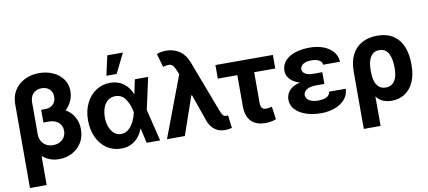

<svg xmlns="http://www.w3.org/2000/svg" viewBox="-81 -1070 3515 1576"><g transform="rotate(-10 1676.5 -282.0)"><path d="M552.7 -202Q553.2 -141.9 524.6 -94.1Q495.9 -46.3 445.8 -19.4Q395.7 7.6 335.3 7.6Q297.3 7.6 263.9 -3.6Q230.5 -14.9 200.9 -39.2L196.1 -37.4V-221Q196.7 -191.2 209.7 -167.1Q222.7 -142.9 247.6 -128.6Q272.5 -114.2 305.8 -114.2Q338.2 -114.2 362.9 -127.5Q387.6 -140.8 401.1 -163.6Q414.5 -186.3 414 -214.6Q414.5 -244.2 400.3 -265.9Q386 -287.6 361.4 -299.3Q336.7 -310.9 305.7 -310.9H258.7V-409.2H325.9Q397.4 -409.2 448.7 -381.5Q500 -353.9 526.6 -306.5Q553.2 -259.2 552.7 -202ZM522 -527Q522.5 -477.2 497.1 -430.4Q471.6 -383.5 423.6 -354Q375.6 -324.5 311.4 -324.5H258.7V-416.8H290.6Q323.2 -416.8 344 -429.9Q364.9 -443 373.9 -463.2Q383 -483.4 382.4 -505Q383 -530.1 371.9 -549.5Q360.7 -568.9 340.2 -579.7Q319.7 -590.6 292.7 -590.6Q265.1 -590.6 243.3 -579.2Q221.5 -567.8 209.1 -545.3Q196.7 -522.8 196.1 -491.8V199.2H56.9V-500.6Q56.9 -565.7 88.1 -614.7Q119.3 -663.7 173.2 -690.2Q227 -716.8 292.7 -716.8Q355.6 -716.8 407.8 -693.5Q460 -670.1 491.3 -626.9Q522.5 -583.7 522 -527Z M622.4 -265.6Q622.4 -344.7 652.9 -406.5Q683.3 -468.3 735.9 -502.7Q788.5 -537.1 853 -537.1Q917.3 -537.1 963.4 -504Q1009.5 -470.9 1032.6 -411.9H1075.8L1112 -266.6L1177.1 0H1064.7L1004.1 -266.6Q991.7 -332.4 961.3 -377Q931 -421.6 876.1 -421.6Q841.7 -421.6 816.1 -402.2Q790.5 -382.8 776.6 -347.4Q762.8 -311.9 762.8 -265.9Q762.8 -220.3 776.5 -184.3Q790.3 -148.3 814.9 -127.6Q839.5 -107 871.3 -107Q906.6 -107 934.2 -130.9Q961.8 -154.8 978.9 -190.3Q996 -225.8 1004.1 -263.7L1059.5 -530.3H1170.3L1112 -263.7L1075.8 -121.2H1034.3Q1011.5 -61 965.3 -25.1Q919.1 10.7 850.8 10.7Q784.9 10.3 732.6 -24.8Q680.4 -60 651.4 -122.8Q622.4 -185.5 622.4 -265.6ZM870.9 -763.1H1001L920 -599.2H834.7Z M1580.5 -87.2 1489.4 -347.2 1433 -488.9 1412.7 -538.7Q1400.6 -569.8 1388.1 -583.2Q1375.6 -596.6 1357 -598.1Q1338.3 -599.6 1305.9 -590.2L1273.4 -703.2Q1292.5 -709.8 1311.4 -713.3Q1330.3 -716.8 1351 -716.8Q1417 -716.8 1464.6 -683.7Q1512.2 -650.6 1535.4 -587.4L1697.8 -159.1Q1706.5 -137.6 1712.6 -126.5Q1718.6 -115.3 1726.7 -109.7Q1734.8 -104.2 1746.5 -104.2Q1753 -104.6 1761.6 -105.7L1774.8 1.3Q1765 4.3 1748.4 6.6Q1731.8 8.9 1717.5 8.9Q1685.7 8.9 1659.4 -2.1Q1633.1 -13.1 1613.2 -34.6Q1593.4 -56.1 1580.5 -87.2ZM1444.2 -557.5 1534.1 -319.2H1493.1L1382.7 0H1233.9Z M2210.1 -417.2H1731.2V-530.3H2210.1ZM2034.3 -530.3V-159.7Q2034.3 -139 2039.9 -127Q2045.5 -115 2055.4 -110.4Q2065.3 -105.8 2080.4 -105.8Q2094.8 -105.8 2106.3 -108Q2117.7 -110.2 2127.9 -113.3L2143.2 -6Q2119.5 2.5 2099.3 6.1Q2079.1 9.8 2051.7 9.8Q1976.1 9.8 1935 -33Q1893.9 -75.7 1893.9 -160.3V-530.3Z M2585 -278V-222.4H2510.5Q2483 -222.4 2460.7 -215.4Q2438.3 -208.3 2424.3 -193.8Q2410.2 -179.4 2410.2 -158.4Q2410.2 -141.7 2422.2 -127.6Q2434.2 -113.4 2456.8 -105.1Q2479.4 -96.8 2510.7 -96.8Q2559.5 -96.8 2584.4 -111.1Q2609.3 -125.4 2612.9 -153.2H2751.1Q2749.1 -102.2 2717 -65.3Q2684.9 -28.5 2632.6 -9.4Q2580.3 9.8 2517.8 9.8Q2448.6 9.8 2392.4 -9.5Q2336.1 -28.7 2303.9 -63.7Q2271.6 -98.6 2271.6 -144.7Q2271.6 -183.8 2293.7 -213.7Q2315.8 -243.5 2362.4 -260.8Q2409 -278 2480.1 -278ZM2280.3 -384.2Q2280.8 -432.5 2311.1 -467.1Q2341.4 -501.7 2394.5 -519.4Q2447.6 -537.1 2517 -537.1Q2579.8 -537.1 2630.4 -518.2Q2680.9 -499.3 2710.8 -463.8Q2740.6 -428.3 2743 -379.4H2603.2Q2600.3 -405.5 2576 -418.5Q2551.6 -431.4 2509.8 -431.4Q2481.8 -431.4 2461.3 -423.6Q2440.8 -415.8 2430.3 -402.8Q2419.8 -389.8 2419.3 -373.1Q2419.8 -348.8 2443.9 -334.5Q2468.1 -320.2 2510.5 -320.2H2585V-257.2H2480.1Q2414.3 -257.2 2369.6 -275.2Q2324.8 -293.1 2302.8 -321.8Q2280.8 -350.4 2280.3 -384.2Z M3079.1 -537.1Q3162.3 -537.1 3215.4 -500.6Q3268.4 -464.2 3292.6 -401.8Q3316.7 -339.4 3316.7 -259.1V-249.3Q3316.7 -171.5 3291.5 -113.2Q3266.2 -54.8 3218.8 -22.5Q3171.3 9.8 3106.4 9.8Q3047.5 9.8 3009.3 -18.9Q2971.1 -47.6 2949.4 -98.3Q2927.8 -149 2913.9 -224.2L2978.7 -250.4Q2978.7 -212.7 2987.4 -180.6Q2996 -148.4 3018 -127.1Q3039.9 -105.8 3077.2 -105.8Q3113.4 -105.8 3135.7 -126.2Q3158 -146.6 3167.1 -178.5Q3176.2 -210.3 3175.6 -249.3V-259.1Q3175.6 -330.1 3152 -373.8Q3128.3 -417.5 3075.3 -417.5Q3041.5 -417.5 3019.8 -397.6Q2998.1 -377.6 2988.4 -343.9Q2978.7 -310.2 2978.7 -267.4L2979.9 197.3H2839.6V-280.2Q2839.6 -362.7 2868.8 -420.3Q2898 -478 2952.1 -507.5Q3006.1 -537.1 3079.1 -537.1Z"/></g></svg>

Font: WEMIX Pretendard Variable
Style: Regular
Weight: 400
Designer: Base glyphs from Inter by Rasmus Andersson; Hangeul glyphs from Noto Sans CJK(Source Han Sans) by Jang Soo-young and Kan
Foundry: Kil Hyung-jin
Version: Version 1.000;Glyphs 3.2 (3208)